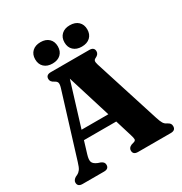

<svg xmlns="http://www.w3.org/2000/svg" viewBox="-202 -1043 1130 1192"><g transform="rotate(-30 363.0 -447.0)"><path d="M233 -29.5Q233 0 198.5 0H45Q10 0 10 -29.5Q10 -46.5 30 -59.5L43.5 -66Q57.5 -73 67.2 -86.2Q77 -99.5 87 -133.5L225.5 -582.5Q233 -607 229.8 -618.5Q226.5 -630 210.5 -638Q186 -650 186 -670.5Q186 -700 221 -700H496.5Q531.5 -700 531.5 -670.5Q531.5 -649 506.5 -637.5Q495 -632.5 492.8 -623.8Q490.5 -615 496.5 -595.5L645.5 -128Q655 -98 663.5 -84Q672 -70 687 -63.5Q701 -56 706.2 -48.8Q711.5 -41.5 711.5 -29.5Q711.5 0 677 0H442.5Q407.5 0 407.5 -29.5Q407.5 -49.5 430 -59.5L451.5 -66Q463 -70.5 463 -80.2Q463 -90 456 -112.5L419.5 -231.5H188L161.5 -144.5Q151 -110 157.2 -93.5Q163.5 -77 191.5 -65.5L211 -59Q233 -49 233 -29.5ZM207.5 -295H399.5L303 -606ZM258 -740.5Q220.5 -740.5 198.5 -761Q176.5 -781.5 176.5 -817Q176.5 -852 198.5 -872.8Q220.5 -893.5 258 -893.5Q295.5 -893.5 317.2 -872.8Q339 -852 339 -817Q339 -782 317.2 -761.2Q295.5 -740.5 258 -740.5ZM467.5 -740.5Q430.5 -740.5 408.5 -761Q386.5 -781.5 386.5 -817Q386.5 -852 408.5 -872.8Q430.5 -893.5 467.5 -893.5Q506 -893.5 528 -872.8Q550 -852 550 -817Q550 -782 528 -761.2Q506 -740.5 467.5 -740.5Z"/></g></svg>

Font: Fraunces 72pt S050
Style: Bold
Weight: 700
Version: Version 1.000; ttfautohint (v1.8.3)